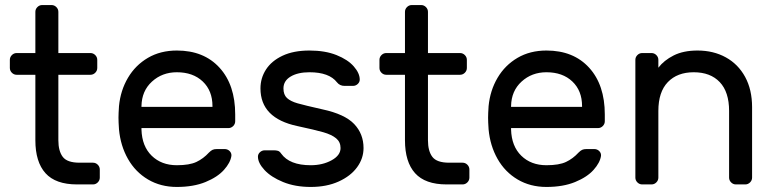

<svg xmlns="http://www.w3.org/2000/svg" viewBox="-20 -730 3067 760"><path d="M295 -86H348Q359 -86 367 -78Q375 -70 375 -59V-27Q375 -16 367 -8Q359 0 348 0H285Q200 0 160 -44.5Q120 -89 120 -175V-434H46Q35 -434 27 -442Q19 -450 19 -461V-493Q19 -504 27 -512Q35 -520 46 -520H120V-683Q120 -694 128 -702Q136 -710 147 -710H184Q195 -710 203 -702Q211 -694 211 -683V-520H338Q349 -520 357 -512Q365 -504 365 -493V-461Q365 -450 357 -442Q349 -434 338 -434H211V-175Q211 -132 228.5 -109Q246 -86 295 -86Z M911 -277V-250Q911 -239 903 -231Q895 -223 884 -223H540V-217Q542 -151 580.5 -113.5Q619 -76 680 -76Q730 -76 757.5 -89Q785 -102 807 -126Q815 -134 821.5 -137Q828 -140 839 -140H869Q881 -140 889 -132Q897 -124 896 -113Q892 -86 866.5 -57.5Q841 -29 793.5 -9.5Q746 10 680 10Q616 10 566 -19.5Q516 -49 486.5 -101Q457 -153 451 -218Q449 -248 449 -264Q449 -280 451 -310Q457 -372 486.5 -422Q516 -472 565.5 -501Q615 -530 680 -530Q787 -530 849 -462Q911 -394 911 -277ZM821 -307V-310Q821 -371 782.5 -407.5Q744 -444 680 -444Q622 -444 581.5 -407Q541 -370 540 -310V-307Z M1011 -380Q1011 -421 1033 -455Q1055 -489 1098.5 -509.5Q1142 -530 1205 -530Q1267 -530 1312 -512Q1357 -494 1380.5 -467Q1404 -440 1404 -415Q1404 -405 1396 -397.5Q1388 -390 1377 -390H1344Q1325 -390 1314 -404Q1283 -444 1205 -444Q1159 -444 1130.5 -427Q1102 -410 1102 -380Q1102 -355 1116 -342Q1130 -329 1158 -321Q1186 -313 1257 -297Q1345 -278 1382 -239Q1419 -200 1419 -144Q1419 -103 1393.5 -68Q1368 -33 1320.5 -11.5Q1273 10 1210 10Q1148 10 1100.5 -9.5Q1053 -29 1027 -57Q1001 -85 1001 -110Q1001 -120 1009 -127.5Q1017 -135 1028 -135H1064Q1073 -135 1080 -133Q1087 -131 1093 -122Q1126 -76 1210 -76Q1257 -76 1292.5 -95.5Q1328 -115 1328 -144Q1328 -168 1310.5 -182.5Q1293 -197 1260 -206.5Q1227 -216 1157 -231Q1011 -262 1011 -380Z M1758 -86H1811Q1822 -86 1830 -78Q1838 -70 1838 -59V-27Q1838 -16 1830 -8Q1822 0 1811 0H1748Q1663 0 1623 -44.5Q1583 -89 1583 -175V-434H1509Q1498 -434 1490 -442Q1482 -450 1482 -461V-493Q1482 -504 1490 -512Q1498 -520 1509 -520H1583V-683Q1583 -694 1591 -702Q1599 -710 1610 -710H1647Q1658 -710 1666 -702Q1674 -694 1674 -683V-520H1801Q1812 -520 1820 -512Q1828 -504 1828 -493V-461Q1828 -450 1820 -442Q1812 -434 1801 -434H1674V-175Q1674 -132 1691.5 -109Q1709 -86 1758 -86Z M2374 -277V-250Q2374 -239 2366 -231Q2358 -223 2347 -223H2003V-217Q2005 -151 2043.5 -113.5Q2082 -76 2143 -76Q2193 -76 2220.5 -89Q2248 -102 2270 -126Q2278 -134 2284.5 -137Q2291 -140 2302 -140H2332Q2344 -140 2352 -132Q2360 -124 2359 -113Q2355 -86 2329.5 -57.5Q2304 -29 2256.5 -9.5Q2209 10 2143 10Q2079 10 2029 -19.5Q1979 -49 1949.5 -101Q1920 -153 1914 -218Q1912 -248 1912 -264Q1912 -280 1914 -310Q1920 -372 1949.5 -422Q1979 -472 2028.5 -501Q2078 -530 2143 -530Q2250 -530 2312 -462Q2374 -394 2374 -277ZM2284 -307V-310Q2284 -371 2245.5 -407.5Q2207 -444 2143 -444Q2085 -444 2044.5 -407Q2004 -370 2003 -310V-307Z M2930 0H2893Q2882 0 2874 -8Q2866 -16 2866 -27V-291Q2866 -366 2829 -405Q2792 -444 2726 -444Q2661 -444 2623.5 -405Q2586 -366 2586 -291V-27Q2586 -16 2578 -8Q2570 0 2559 0H2522Q2511 0 2503 -8Q2495 -16 2495 -27V-493Q2495 -504 2503 -512Q2511 -520 2522 -520H2559Q2570 -520 2578 -512Q2586 -504 2586 -493V-462Q2608 -491 2646.5 -510.5Q2685 -530 2741 -530Q2804 -530 2853 -503Q2902 -476 2929.5 -425.5Q2957 -375 2957 -306V-27Q2957 -16 2949 -8Q2941 0 2930 0Z"/></svg>

Font: Rubik
Style: Regular
Weight: 400
Designer: Hubert & Fischer
Foundry: Hubert & Fischer
Version: Version 1.100